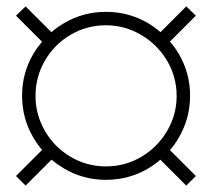

<svg xmlns="http://www.w3.org/2000/svg" viewBox="-20 -660 662 600"><path d="M311 -98Q240 -98 180 -133.5Q159 -146 141 -161L60 -80L30 -110L111.5 -191.5Q96.5 -209 84.5 -229.5Q49 -289.5 49 -361Q49 -432 84.5 -492Q96.5 -512 111.5 -529.5L30 -611L60 -640L140.5 -559.5Q159 -575 180 -587.5Q240 -623 311 -623Q382.5 -623 443 -587.5Q463.5 -575 481.5 -559.5L562 -640L592 -611L511 -530Q526.5 -512.5 538.5 -492Q574 -432 574 -361Q574 -289.5 538.5 -229.5Q526.5 -208.5 511 -191L592 -110L562 -80L481 -161Q463.5 -145.5 443 -133.5Q382.5 -98 311 -98ZM311 -140Q371 -140 421.8 -170Q472.5 -200 502.2 -250.8Q532 -301.5 532 -360Q532 -420 501.8 -470.8Q471.5 -521.5 420.5 -551.2Q369.5 -581 311 -581Q251 -581 200.5 -551.2Q150 -521.5 120.5 -470.8Q91 -420 91 -360Q91 -301.5 120.5 -250.8Q150 -200 200.5 -170Q251 -140 311 -140Z"/></svg>

Font: Vela Sans ExtLt
Style: Regular
Weight: 200
Designer: Principal design: Mikhail Sharanda - project Manrope.
Design modification: Ravid Balaliev
Foundry: Mikhail Sharanda
Version: Version 1.001